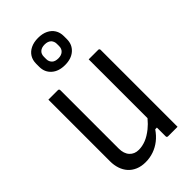

<svg xmlns="http://www.w3.org/2000/svg" viewBox="-308 -1111 1216 1216"><g transform="rotate(-45 300.0 -503.5)"><path d="M527 0H442Q440 0 438 -0.5Q436 -1 435 -2Q434 -3 433 -4Q432 -5 431.5 -7Q431 -9 431 -11V-89H416Q392 -54 362.5 -31Q333 -8 298.5 4Q264 16 226 16Q188 16 158.5 3.5Q129 -9 109.5 -31Q90 -53 80 -83Q70 -113 70 -147V-700H155Q159 -700 161 -698.5Q163 -697 164.5 -695Q166 -693 166 -689V-166Q166 -121 189 -95.5Q212 -70 251 -70Q282 -70 314 -82.5Q346 -95 381 -123Q406 -143 431 -173V-700H516Q520 -700 522 -698.5Q524 -697 525.5 -695Q527 -693 527 -689ZM300 -1023Q339 -1023 366.5 -1009.5Q394 -996 409 -972Q424 -948 424 -915V-888Q424 -840 390.5 -810Q357 -780 300 -780Q243 -780 209.5 -810Q176 -840 176 -888V-915Q176 -948 191 -972Q206 -996 234 -1009.5Q262 -1023 300 -1023ZM300 -964Q273 -964 257.5 -950.5Q242 -937 242 -912V-891Q242 -879 246 -870Q250 -861 257 -854Q264 -847 275 -843.5Q286 -840 300 -840Q327 -840 342.5 -854Q358 -868 358 -891V-912Q358 -923 354.5 -932Q351 -941 345 -948Q337 -956 326 -960Q315 -964 300 -964Z"/></g></svg>

Font: Code D OnePiece
Style: Regular
Weight: 400
Version: Version 1.085; ttfautohint (v1.8.4.7-5d5b);Nerd Fonts 3.0.2